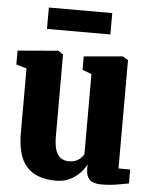

<svg xmlns="http://www.w3.org/2000/svg" viewBox="-54 -799 676 854"><g transform="rotate(5 284.0 -372.0)"><path d="M429.5 10Q393.5 10 377.8 -5.8Q362 -21.5 362 -51V-73.5Q350 -50.5 331 -31.5Q312 -12.5 286.2 -0.8Q260.5 11 228 11Q140.5 11 97.2 -36Q54 -83 54 -187V-475L7.5 -488.5V-550.5L186.5 -565.5H188.5L210.5 -551V-185Q210.5 -146.5 218.5 -123.5Q226.5 -100.5 241.5 -90.2Q256.5 -80 278.5 -80Q293 -80 305.2 -84.2Q317.5 -88.5 327.2 -96.8Q337 -105 344 -117V-475L303 -490.5V-550.5L473 -565.5H476.5L500.5 -551V-67.5L552.5 -67V-5Q534.5 -1.5 501.5 4.2Q468.5 10 429.5 10ZM412.5 -753.5V-658H129.5V-753.5Z"/></g></svg>

Font: Merriweather 24pt SemiCondensed Black
Style: Regular
Weight: 900
Width: 4
Designer: Eben Sorkin
Foundry: Eben Sorkin
Version: Version 2.100